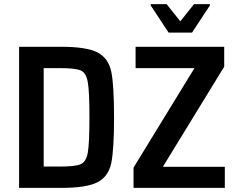

<svg xmlns="http://www.w3.org/2000/svg" viewBox="-20 -916 1154 936"><path d="M73 -688H277Q403 -688 456 -660Q509 -632 522.5 -566.5Q536 -501 536 -344Q536 -187 522.5 -121.5Q509 -56 456 -28Q403 0 277 0H73ZM416 -344Q416 -470 408 -515.5Q400 -561 373.5 -572.5Q347 -584 271 -584H193V-104H271Q347 -104 373.5 -115.5Q400 -127 408 -172Q416 -217 416 -344ZM631 0V-99L928 -584H641V-688H1073V-591L774 -103H1076V0ZM802 -757 715 -889V-896H792L859 -812L926 -896H1003V-889L916 -757Z"/></svg>

Font: Saira Semi Condensed Medium
Style: Regular
Weight: 500
Width: 4
Designer: Hector Gatti with collaboration of the Omnibus-Type team
Foundry: Omnibus-Type
Version: Version 1.001; ttfautohint (v1.8)